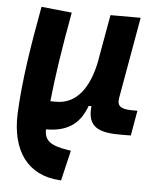

<svg xmlns="http://www.w3.org/2000/svg" viewBox="-53 -573 693 848"><g transform="rotate(5 293.0 -149.0)"><path d="M249.5 229 281.2 94.7 266.1 92.3C190.4 80.1 162.6 60.5 163.6 10.3C268.6 9.8 315.4 -36.6 342.3 -109.4H354.5C345.2 -15.1 395.5 6.3 503.9 4.9L539.1 4.4L558.6 -106.9H534.7C484.9 -106.9 466.8 -120.6 473.1 -155.3L537.1 -517.1H403.3L369.1 -325.2V-325.7C368.7 -323.7 368.7 -321.3 368.2 -319.3L367.2 -313.5C343.3 -185.1 283.7 -115.2 199.2 -115.2H171.9C182.6 -221.2 202.1 -350.6 231.9 -513.2L96.7 -527.3C64.5 -351.6 40 -201.7 32.7 -50.3C25.9 118.2 102.1 219.7 241.7 228.5Z"/></g></svg>

Font: Cascadia Code NF
Style: Bold Italic
Weight: 700
Italic angle: -10°
Monospace: yes
Designer: Aaron Bell
Foundry: Saja Typeworks
Version: Version 2404.023